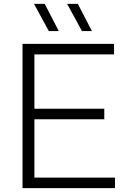

<svg xmlns="http://www.w3.org/2000/svg" viewBox="-20 -965 655 985"><path d="M156.5 -54H570V0H95.5V-740H565V-686H156.5V-407H515V-353H156.5ZM230.5 -805.5 154.5 -945H209.5L281.5 -805.5ZM400.5 -805.5 324.5 -945H379.5L451.5 -805.5Z"/></svg>

Font: Encode Sans Semi Expanded Light
Style: Regular
Weight: 300
Width: 6
Designer: Multiple Designers
Foundry: Impallari Type
Version: Version 2.000